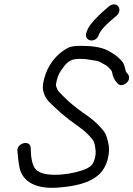

<svg xmlns="http://www.w3.org/2000/svg" viewBox="-20 -860 627 902"><path d="M515.5 -839.5C507.6 -839.5 499.3 -836.5 492.8 -830.8L462.6 -804.8C454.5 -797.8 445.4 -788.6 435.8 -779C417.2 -760.4 393.5 -735.5 385.2 -704.5C374.2 -665.7 429.2 -655.4 443.4 -694.8C451.8 -718.2 478.2 -743.7 498.4 -761.2L528.5 -787.2C535.1 -792.8 539.3 -800.6 540.6 -808.5C543.1 -824.5 533.1 -839.5 515.5 -839.5ZM182.3 -466C180.8 -456.5 180.4 -444.2 183 -433.4C191.3 -399.2 203.8 -387.8 231.2 -361.4C259.2 -334.6 277.6 -318.9 303.7 -298.7C333.9 -275.3 368 -254.7 392 -229.7C408.9 -212.1 422.7 -199.2 426 -176.4C428.7 -157 432 -142.7 426.7 -121C419.6 -91.4 411.2 -79.7 386.9 -68.1C332.3 -41.9 200.8 -22.7 154.4 -58.3C131 -76.1 125.2 -118.8 124.3 -164.2C123.5 -205.4 58.3 -188.7 61.8 -151C64.1 -125.5 66.5 -98 71.8 -72.6C86.5 -1.5 156.5 28.2 248.5 21.5C323.5 16 403 3.3 451 -46.1C479.9 -75.9 495.7 -127.7 491.5 -173C491.5 -173.3 491.4 -173.9 491.3 -174.3C486.5 -197.8 481.8 -226.8 466.6 -244.8L455.7 -257.8C431.9 -286.1 402.9 -308.1 370 -330.6C351.2 -343.5 337.9 -354.3 317.1 -371.1C304 -381.8 255.6 -426.9 251 -437.4C247.1 -446.2 241.6 -455.4 243.1 -465C247.2 -490.4 255.8 -513.7 266.7 -528.9C291.9 -564 304.9 -583.5 353.9 -583.5C374.6 -583.5 388.1 -582.2 406.4 -578.7C426.7 -574.8 437.7 -575.2 449.5 -568.8L471.8 -556.7C478.1 -553.3 482.5 -550.6 485.6 -547.5C493.2 -540 505.3 -528.5 505.9 -523.3C509.9 -500.6 516.1 -484.8 531.4 -469.2C548.2 -447.2 582.6 -467.9 586.2 -490.5C587.4 -498.4 585.7 -506.2 580.9 -511.8L574.2 -519.8C572.1 -522.4 571.3 -524.2 570.8 -525.8C566.5 -542.1 564.8 -560 549.7 -576.2C531.1 -596.2 511.3 -609.6 485.1 -623.3C454.1 -639.5 408.1 -644.5 364.1 -644.5C342.3 -644.5 315.5 -644.3 298.1 -634.7C246.3 -606.3 203.8 -556.1 186.9 -488.1C186.8 -487.9 186.7 -487.4 186.6 -487C185.5 -479.6 183.4 -472.7 182.3 -466Z"/></svg>

Font: CiSf OpenHand
Style: BdObl
Weight: 400
Foundry: Cannot Into Space Fonts
Version: Version 0.7892